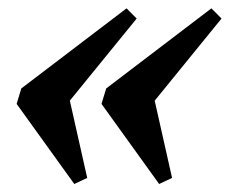

<svg xmlns="http://www.w3.org/2000/svg" viewBox="-20 -450 557 465"><path d="M141.5 -240.2 191.2 -19.1 159.9 -4.4 20.3 -198.4 31.6 -235.8 286.5 -429.8 311 -405.1 120.1 -170.6ZM347 -240.2 396.7 -19.1 365.4 -4.4 225.8 -198.4 237.2 -235.8 492 -429.8 516.5 -405.1 325.7 -170.6Z"/></svg>

Font: Newsreader Text
Style: Italic
Weight: 400
Italic angle: -17°
Designer: Hugues Gentile
Foundry: Production Type
Version: Version 1.001